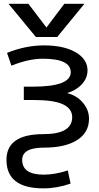

<svg xmlns="http://www.w3.org/2000/svg" viewBox="-20 -778 532 1027"><path d="M211.9 -60.5Q366.2 -60.5 366.2 -151.4Q366.2 -196.3 317.4 -219.7Q268.6 -243.2 156.2 -243.2H107.4V-314.5H156.2Q358.4 -314.5 358.4 -391.6Q358.4 -463.9 209 -463.9Q133.8 -463.9 41 -426.8L17.6 -495.1Q117.2 -535.2 214.8 -535.2Q322.3 -535.2 385.3 -498Q448.2 -460.9 448.2 -401.4Q448.2 -358.4 414.1 -323.2Q384.8 -293.9 338.9 -280.3Q390.6 -266.6 419.9 -232.4Q456.1 -193.4 456.1 -142.6Q456.1 -69.3 392.6 -28.8Q329.1 11.7 214.8 11.7Q98.6 11.7 98.6 77.1Q98.6 156.2 213.9 156.2Q273.4 156.2 342.8 133.8L357.4 204.1Q285.2 229.5 211.9 229.5Q14.6 229.5 14.6 77.1Q14.6 -60.5 211.9 -60.5ZM228.5 -630.9 324.2 -757.8H431.6L286.1 -580.1H171.9L25.4 -757.8H131.8Z"/></svg>

Font: irohakakuC Regular
Style: Regular
Weight: 400
Designer: [Source Han Sans]
Ryoko NISHIZUKA Ë•øÂ°öÊ∂ºÂ≠ê (kana & ideographs); Paul D. Hunt (Latin, Greek & Cyrillic); Wenlong ZHAN
Version: Version 1.001.20160904